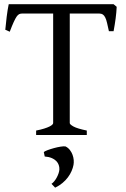

<svg xmlns="http://www.w3.org/2000/svg" viewBox="-20 -635 591 903"><path d="M149.9 0V-21Q172.4 -25.4 187.7 -30.3Q203.1 -35.2 212.4 -39.8Q221.7 -44.4 225.8 -48.6Q230 -52.7 230 -56.2V-571.3H84Q76.7 -571.3 70.6 -568.6Q64.5 -565.9 58.3 -557.1Q52.2 -548.3 44.4 -531.2Q36.6 -514.2 25.9 -485.8L4.9 -495.1Q7.3 -523.9 11.5 -556.6Q15.6 -589.4 21 -615.2H514.2L528.8 -603Q527.8 -578.1 523.9 -548.6Q520 -519 514.2 -488.3H492.2Q487.3 -510.7 483.6 -526.6Q480 -542.5 475.1 -552.5Q470.2 -562.5 463.6 -566.9Q457 -571.3 446.8 -571.3H308.1V-56.2Q308.1 -49.8 325.7 -40Q343.3 -30.3 388.2 -21V0ZM325.7 140.6Q323.2 154.3 316.7 169.4Q310.1 184.6 299.6 198.7Q289.1 212.9 273.9 225.6Q258.8 238.3 239.3 247.6L222.2 229.5Q228.5 225.6 235.1 217.5Q241.7 209.5 246.8 200Q252 190.4 255.4 180.4Q258.8 170.4 259.3 162.1Q259.8 151.4 256.3 141.1Q252.9 130.9 244.6 122.3Q236.3 113.8 222.9 108.2Q209.5 102.5 190.4 101.1L186 80.1Q190.4 76.2 204.1 71Q217.8 65.9 233.9 61.5Q250 57.1 265.1 54.7Q280.3 52.2 288.1 53.7Q300.3 59.6 308.6 70.3Q316.9 81.1 321.3 93.3Q325.7 105.5 326.7 117.9Q327.6 130.4 325.7 140.6Z"/></svg>

Font: Gentium Plus Eur
Style: Regular
Weight: 400
Designer: J. Victor Gaultney, Annie Olsen, Iska Routamaa, Becca Hirsbrunner
Foundry: SIL International
Version: Version 5.000